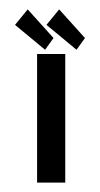

<svg xmlns="http://www.w3.org/2000/svg" viewBox="-20 -389 212 409"><path d="M161 -308 106 -369 79 -336 143 -283ZM94 -308 39 -369 12 -336 76 -283ZM119 -274H59V0H119Z"/></svg>

Font: Hussar Tani
Style: Dwa
Weight: 700
Foundry: Cannot Into Space Fonts
Version: Version 0.92